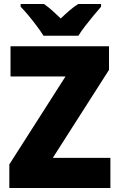

<svg xmlns="http://www.w3.org/2000/svg" viewBox="-20 -947 600 967"><path d="M536 0H27V-119L310 -562H33V-714H529V-595L246 -152H536ZM199 -767Q186 -788 165.5 -815.5Q145 -843 123 -869.5Q101 -896 84 -913V-927H201Q223 -912 242.5 -894.5Q262 -877 286 -854Q310 -877 331 -895Q352 -913 374 -927H489V-913Q473 -895 451.5 -869Q430 -843 409 -816Q388 -789 375 -767Z"/></svg>

Font: Noto Sans Lao Looped SemiCondensed Black
Style: Regular
Weight: 900
Width: 4
Designer: Mark Frömberg, Ben Mitchell
Foundry: The Fontpad Ltd
Version: Version 1.002; ttfautohint (v1.8.4.7-5d5b)